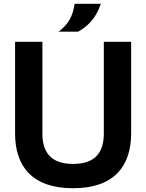

<svg xmlns="http://www.w3.org/2000/svg" viewBox="-20 -985 777 1019"><path d="M368 14C586 14 676 -104 676 -277V-763H531V-277C531 -182 491 -115 368 -115C245 -115 205 -182 205 -277V-763H60V-277C60 -104 149 14 368 14ZM291 -817H395C456 -851 494 -900 515 -965H376C367 -900 343 -856 291 -817Z"/></svg>

Font: Swile Sans
Style: Bold
Weight: 700
Designer: Lord
Foundry: Lord
Version: Version 1.477;FEAKit 1.0